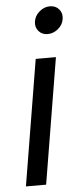

<svg xmlns="http://www.w3.org/2000/svg" viewBox="-53 -765 341 795"><g transform="rotate(-5 117.5 -367.0)"><path d="M22 0 108.4 -522.5H192.4L106 0ZM167 -620.6Q143.1 -620.6 129.2 -637.2Q115.2 -653.8 118.7 -677.2Q122.6 -701.2 142.3 -717.8Q162.1 -734.4 185.5 -734.4Q209.5 -734.4 223.6 -717.8Q237.8 -701.2 233.9 -677.2Q230.5 -653.8 210.7 -637.2Q190.9 -620.6 167 -620.6Z"/></g></svg>

Font: Inter 28pt
Style: Italic
Weight: 400
Italic angle: -9.3988°
Designer: Rasmus Andersson
Foundry: rsms
Version: Version 4.001;git-66647c0bb